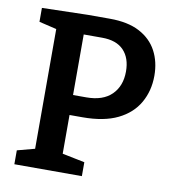

<svg xmlns="http://www.w3.org/2000/svg" viewBox="-80 -772 764 843"><g transform="rotate(10 302.5 -351.0)"><path d="M299 -255H216L241 -275V-62L223 -86L341 -62V0H40V-62L138 -88L118 -62V-638L141 -611L40 -635V-697L244 -702H342Q423 -702 475 -674.5Q527 -647 552.5 -599Q578 -551 578 -489Q578 -422 547.5 -368.5Q517 -315 455.5 -285Q394 -255 299 -255ZM323 -614H221L241 -633V-324L216 -344H300Q374 -344 413 -382.5Q452 -421 452 -486Q452 -546 419.5 -580Q387 -614 323 -614Z"/></g></svg>

Font: Bitter Thin SemiBold
Style: Regular
Weight: 600
Version: Version 2.002